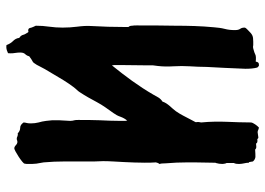

<svg xmlns="http://www.w3.org/2000/svg" viewBox="-135 -644 831 601"><g transform="rotate(90 280.5 -343.5)"><path d="M60.5 -341.8C60.5 -336.9 61.5 -333 64.5 -330.1V-317.4C64.5 -283.2 63.5 -249 61.5 -214.8C60.5 -200.2 61.5 -184.6 63.5 -169.9C65.4 -155.3 66.4 -139.6 66.4 -124C66.4 -109.4 65.4 -95.7 63.5 -82C61.5 -68.4 60.5 -54.7 60.5 -40C63.5 -34.2 65.4 -29.3 66.4 -26.4C67.4 -23.4 67.4 -19.5 70.3 -17.6C72.3 -16.6 74.2 -15.6 77.1 -16.6C79.1 -17.6 81.1 -16.6 82 -14.6C84 -10.7 87.9 -5.9 88.9 -1C89.8 3.9 93.8 8.8 98.6 11.7C99.6 20.5 103.5 26.4 109.4 32.2C114.3 37.1 118.2 43.9 121.1 51.8C128.9 52.7 133.8 51.8 136.7 50.8L146.5 46.9C147.5 36.1 146.5 27.3 145.5 22.5C144.5 17.6 144.5 12.7 144.5 7.8C144.5 1 146.5 -3.9 149.4 -6.8C152.3 -9.8 155.3 -14.6 156.2 -19.5C163.1 -24.4 168 -28.3 170.9 -29.3C173.8 -30.3 175.8 -32.2 177.7 -35.2C181.6 -40 184.6 -45.9 187.5 -51.8C190.4 -57.6 193.4 -63.5 196.3 -68.4L223.6 -114.3C231.4 -127.9 250 -157.2 261.7 -168.9C264.6 -171.9 266.6 -174.8 268.6 -177.7C280.3 -195.3 290 -212.9 299.8 -231.4C309.6 -250 322.3 -266.6 334 -283.2C338.9 -290 342.8 -296.9 345.7 -305.7C348.6 -313.5 352.5 -320.3 357.4 -326.2C358.4 -323.2 358.4 -319.3 358.4 -315.4V-304.7C358.4 -282.2 357.4 -260.7 356.4 -239.3C355.5 -217.8 355.5 -195.3 355.5 -172.9C355.5 -168 355.5 -164.1 356.4 -161.1C357.4 -157.2 358.4 -153.3 358.4 -148.4C358.4 -141.6 357.4 -135.7 357.4 -129.9L356.4 -112.3V-91.8L358.4 -72.3C359.4 -63.5 361.3 -55.7 363.3 -48.8C365.2 -41 366.2 -33.2 366.2 -25.4C366.2 -20.5 366.2 -16.6 365.2 -12.7C364.3 -8.8 363.3 -4.9 363.3 -2C368.2 4.9 373 8.8 379.9 8.8C386.7 8.8 392.6 11.7 397.5 16.6C401.4 15.6 404.3 16.6 407.2 17.6C409.2 18.6 411.1 19.5 413.1 19.5C416 19.5 418 19.5 418.9 18.6C420.9 17.6 422.9 17.6 424.8 17.6C427.7 17.6 431.6 19.5 434.6 22.5C437.5 25.4 441.4 27.3 444.3 27.3C451.2 27.3 492.2 1 492.2 -4.9C493.2 -7.8 493.2 -12.7 493.2 -18.6C493.2 -26.4 493.2 -34.2 492.2 -42L488.3 -64.5C486.3 -86.9 485.4 -108.4 485.4 -130.9V-223.6L484.4 -251C484.4 -272.5 486.3 -293.9 487.3 -316.4C488.3 -337.9 489.3 -359.4 489.3 -380.9C489.3 -392.6 489.3 -404.3 488.3 -416C489.3 -419.9 490.2 -423.8 493.2 -426.8C492.2 -429.7 491.2 -436.5 491.2 -447.3C489.3 -469.7 488.3 -492.2 488.3 -514.6V-537.1L489.3 -593.8V-602.5L490.2 -603.5C492.2 -610.4 493.2 -617.2 493.2 -624C493.2 -627.9 492.2 -631.8 491.2 -635.7L490.2 -636.7V-660.2L491.2 -662.1C493.2 -667 493.2 -672.9 493.2 -677.7C493.2 -682.6 492.2 -687.5 491.2 -692.4C490.2 -697.3 489.3 -702.1 489.3 -707L487.3 -708L485.4 -719.7C481.4 -724.6 476.6 -726.6 471.7 -727.5C465.8 -727.5 458 -727.5 448.2 -726.6C447.3 -727.5 446.3 -728.5 444.3 -729.5C442.4 -730.5 437.5 -730.5 429.7 -729.5L426.8 -732.4C425.8 -733.4 421.9 -734.4 415 -733.4C414.1 -736.3 411.1 -737.3 407.2 -736.3C403.3 -735.4 398.4 -735.4 393.6 -734.4C390.6 -734.4 388.7 -735.4 386.7 -736.3C384.8 -737.3 381.8 -738.3 378.9 -738.3C374 -733.4 363.3 -720.7 363.3 -712.9C363.3 -688.5 362.3 -664.1 361.3 -638.7C360.4 -614.3 360.4 -586.9 363.3 -557.6C362.3 -552.7 361.3 -547.9 362.3 -543.9V-540L355.5 -527.3C345.7 -508.8 337.9 -492.2 328.1 -478.5C323.2 -471.7 317.4 -465.8 311.5 -459C305.7 -452.1 300.8 -445.3 297.9 -436.5C293 -433.6 288.1 -428.7 285.2 -423.8L276.4 -408.2C250 -362.3 217.8 -319.3 184.6 -278.3C183.6 -283.2 183.6 -287.1 183.6 -292V-304.7L184.6 -392.6V-407.2L186.5 -421.9C188.5 -438.5 188.5 -455.1 187.5 -471.7C186.5 -488.3 186.5 -504.9 187.5 -521.5C188.5 -539.1 189.5 -556.6 189.5 -575.2C190.4 -593.8 191.4 -611.3 192.4 -629.9L195.3 -696.3C195.3 -710 194.3 -722.7 191.4 -733.4L187.5 -737.3C185.5 -739.3 183.6 -738.3 180.7 -738.3C176.8 -738.3 173.8 -735.4 172.9 -728.5C162.1 -729.5 154.3 -729.5 149.4 -726.6C143.6 -723.6 137.7 -722.7 131.8 -720.7C128.9 -719.7 125 -719.7 121.1 -720.7H110.4C91.8 -720.7 87.9 -717.8 75.2 -705.1L70.3 -700.2C67.4 -697.3 66.4 -695.3 66.4 -693.4C66.4 -688.5 67.4 -683.6 70.3 -679.7C73.2 -675.8 74.2 -669.9 74.2 -663.1C74.2 -652.3 73.2 -641.6 70.3 -630.9C67.4 -620.1 66.4 -608.4 65.4 -597.7C61.5 -557.6 60.5 -516.6 60.5 -476.6C59.6 -436.5 59.6 -395.5 59.6 -355.5C59.6 -350.6 59.6 -345.7 60.5 -341.8Z"/></g></svg>

Font: Caesar Dressing Cyrillic
Style: Regular
Weight: 400
Designer: Dathan Boardman
Foundry: Open Window
Version: Version 1.00;July 2, 2020;FontCreator 13.0.0.2642 64-bit